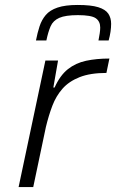

<svg xmlns="http://www.w3.org/2000/svg" viewBox="-20 -754 468 774"><path d="M55 0 163 -510H214L195 -401H200Q222 -450 253.5 -475Q285 -500 327 -509Q369 -518 421 -518L409 -460Q344 -460 301 -443Q258 -426 232 -396.5Q206 -367 191 -327.5Q176 -288 165 -242L114 0ZM125 -591Q131 -622 139.5 -648Q148 -674 164.5 -693.5Q181 -713 212 -723.5Q243 -734 293 -734Q347 -734 376 -725Q405 -716 416.5 -699Q428 -682 428 -658Q428 -643 425.5 -626Q423 -609 418 -591H377Q380 -606 382 -619.5Q384 -633 384 -643Q384 -668 366 -680.5Q348 -693 294 -693Q244 -693 219 -682Q194 -671 184 -648Q174 -625 167 -591Z"/></svg>

Font: Saira Expanded Light
Style: Italic
Weight: 300
Width: 7
Italic angle: -12°
Designer: Hector Gatti with collaboration of the Omnibus-Type team
Foundry: Omnibus-Type
Version: Version 1.101